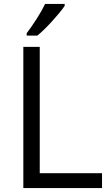

<svg xmlns="http://www.w3.org/2000/svg" viewBox="-20 -951 559 971"><path d="M98 0V-714H181V-75H496V0ZM115 -783Q138 -813 165.5 -856Q193 -899 208 -931H307V-921Q285 -889 242.5 -842.5Q200 -796 169 -771H115Z"/></svg>

Font: Stephens Clock
Style: Regular
Weight: 400
Designer: Peter Wiegel (catfonts.de) with slight modifications by DT1.org
Version: Version 0.9.1